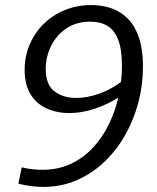

<svg xmlns="http://www.w3.org/2000/svg" viewBox="-20 -727 618 755"><path d="M462.5 -409.7 460.2 -352.8Q408.2 -317.9 354.7 -300.1Q301.3 -282.3 253 -282.3Q204 -282.3 163.6 -300.4Q123.3 -318.6 100.1 -356.3Q76.9 -394 76.9 -452.7Q76.9 -505 96.4 -551.2Q115.9 -597.4 151.1 -632.4Q186.3 -667.4 234.5 -687.2Q282.7 -707.1 339.3 -707.1Q383 -707.1 420 -693.7Q457.1 -680.4 484.6 -651.7Q512.1 -623 527.1 -577Q542.2 -531 542.2 -464.9Q542.2 -392.9 524 -323.9Q505.8 -254.9 471.6 -194.9Q437.4 -134.9 389.2 -89.4Q341.1 -44 280.9 -18Q220.7 8 150.7 8Q127 8 102.3 4.8Q77.6 1.7 52.3 -4.7L65.3 -68.9Q87.3 -63.6 108 -61.4Q128.6 -59.3 146 -59.3Q207.6 -59.3 257.4 -82.2Q307.2 -105.2 345 -145.8Q382.9 -186.5 408.3 -238.6Q433.8 -290.7 446.6 -349.7Q459.5 -408.7 459.5 -468.6Q459.5 -532.9 444.8 -570.5Q430.2 -608.2 402.7 -625Q375.3 -641.8 335.3 -641.8Q279.1 -641.8 239.8 -614.5Q200.5 -587.2 180.2 -544.8Q159.9 -502.3 159.9 -456.4Q159.9 -393.4 194.4 -367.6Q228.9 -341.8 279.1 -341.8Q323.1 -341.8 371.5 -359.1Q419.9 -376.5 462.5 -409.7Z"/></svg>

Font: Bitter Thin
Style: Italic
Weight: 100
Italic angle: -9°
Designer: Sol Matas, and Bitter project Authors
Foundry: Sol Matas
Version: Version 2.002